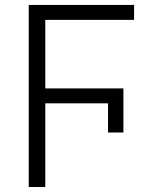

<svg xmlns="http://www.w3.org/2000/svg" viewBox="-20 -747 653 767"><path d="M473 -393.8H160.9V-667.6H515.6V-727.3H94.8V0H160.9V-334.2H411.6V-217.7H473Z"/></svg>

Font: Karasuma Gothic
Style: Light
Weight: 300
Designer: Rasmus Andersson / Ryoko Nishizuka
Foundry: rsms
Version: Version 1.00